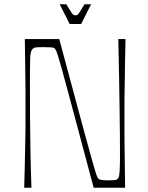

<svg xmlns="http://www.w3.org/2000/svg" viewBox="-20 -884 699 904"><path d="M94 0Q96 -72 97 -118Q98 -164 98.5 -194.5Q99 -225 99.5 -247.5Q100 -270 100 -293.5Q100 -317 100 -350Q100 -383 100 -406.5Q100 -430 100 -452.5Q100 -475 99.5 -505.5Q99 -536 98.5 -582Q98 -628 97 -700H259Q302 -541 331.5 -430.5Q361 -320 380.5 -249Q400 -178 411.5 -137Q423 -96 429 -76.5Q435 -57 438 -51Q441 -45 444 -42Q449 -38 459.5 -36.5Q470 -35 493 -35Q512 -35 520.5 -36Q529 -37 533 -41Q537 -44 539.5 -51Q542 -58 543.5 -82Q545 -106 545 -159Q545 -192 544.5 -249Q544 -306 543 -379Q542 -452 540.5 -534Q539 -616 537 -700H571Q569 -628 568.5 -582Q568 -536 567.5 -505.5Q567 -475 566.5 -452.5Q566 -430 566 -406.5Q566 -383 566 -350Q566 -317 566 -293.5Q566 -270 566 -247.5Q566 -225 566.5 -194.5Q567 -164 567.5 -118Q568 -72 569 0H421Q379 -158 349.5 -268Q320 -378 301 -449Q282 -520 270.5 -561Q259 -602 253 -621Q247 -640 244 -646Q241 -652 238 -655Q234 -660 222.5 -661Q211 -662 184 -662Q159 -662 150 -661Q141 -660 136 -656Q130 -651 126.5 -642Q123 -633 122 -610Q121 -587 121 -538Q121 -505 121 -448.5Q121 -392 121.5 -319.5Q122 -247 123.5 -165.5Q125 -84 128 0ZM308 -771 261 -864H292Q308 -838 315 -827Q322 -816 326 -814Q330 -812 335 -812Q341 -812 344.5 -814Q348 -816 355 -827Q362 -838 378 -864H409L362 -771Z"/></svg>

Font: Ojuju ExtraLight
Style: Regular
Weight: 200
Designer: Chisaokwu Joboson, Mirko Velimirovic
Foundry: Udi Foundry
Version: Version 1.000